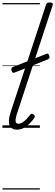

<svg xmlns="http://www.w3.org/2000/svg" viewBox="-20 -1035 448 1555"><path d="M117 15Q73 15 58 -19.5Q43 -54 65 -123L352 -994Q356 -1006 362 -1010.5Q368 -1015 382 -1015Q398 -1015 404.5 -1009Q411 -1003 406 -991L115 -107Q104 -71 106.5 -52Q109 -33 129 -33Q146 -33 163 -44Q180 -55 195.5 -71.5Q211 -88 223 -104Q229 -112 235 -113.5Q241 -115 250 -109Q260 -102 261.5 -95Q263 -88 258 -81Q244 -59 222 -36.5Q200 -14 174 0.5Q148 15 117 15ZM100 -448Q88 -443 82 -447.5Q76 -452 73 -465Q70 -476 73.5 -483Q77 -490 89 -494L353 -598Q364 -603 369.5 -599Q375 -595 379 -583Q383 -572 380 -565Q377 -558 367 -554ZM0 490H303V500H0ZM0 -20H303V0H0ZM0 -505H303V-500H0ZM0 -1010H303V-1000H0Z"/></svg>

Font: Playwrite AU VIC Guides
Style: Regular
Weight: 400
Designer: Veronika Burian, José Scaglione
Foundry: TypeTogether
Version: Version 1.003